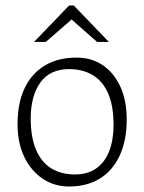

<svg xmlns="http://www.w3.org/2000/svg" viewBox="-20 -669 526 700"><path d="M232 11Q178 11 135.5 -17.5Q93 -46 68.5 -97Q44 -148 44 -216Q44 -294 70 -348Q96 -402 144 -430.5Q192 -459 259 -459Q314 -459 355 -431Q396 -403 419 -352.5Q442 -302 442 -234Q442 -157 416.5 -102Q391 -47 344 -18Q297 11 232 11ZM253 -33Q300 -33 331.5 -55.5Q363 -78 378.5 -119Q394 -160 394 -213Q394 -284 374 -329Q354 -374 317.5 -395.5Q281 -417 232 -417Q162 -417 127 -368Q92 -319 92 -237Q92 -167 112 -121.5Q132 -76 168 -54.5Q204 -33 253 -33ZM104 -516 232 -649H249L377 -516H334L241 -598L147 -516Z"/></svg>

Font: Ancizar Sans Thin
Style: Regular
Weight: 100
Designer: Cesar Puertas, Viviana Monsalve, Julian Moncada, Julian Prieto, Jose Castro, Mariel Hernandez, Felipe Aragon, Sara Alarc
Version: Version 8.100